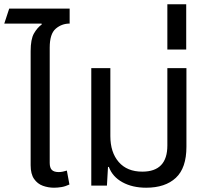

<svg xmlns="http://www.w3.org/2000/svg" viewBox="-33 -866 971 896"><path d="M219 10Q192 10 167 1Q142 -8 126 -31Q110 -54 110 -95V-627Q110 -683 125.5 -710Q141 -737 162 -752L161 -756H-13L10 -826H292V-756Q255 -756 227 -732Q199 -708 199 -644V-106Q199 -83 209 -73Q219 -63 241 -63Q250 -63 260 -65Q270 -67 279 -70L291 -5Q272 4 254 7Q236 10 219 10Z M649 10Q585 10 538.5 -15.5Q492 -41 475 -87H471L466 0H393V-548H482V-231Q482 -155 521 -110Q560 -65 631 -65Q748 -65 748 -187V-548H837V-181Q837 -82 787.5 -36Q738 10 649 10Z M748 -635V-846H836V-635Z"/></svg>

Font: Go Noto Current
Style: Regular
Weight: 400
Designer: Monotype Design Team
Foundry: Monotype Imaging Inc.
Version: Version 2.007; ttfautohint (v1.8) -l 8 -r 50 -G 200 -x 14 -D